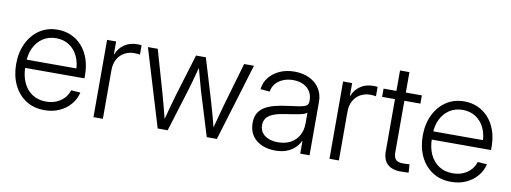

<svg xmlns="http://www.w3.org/2000/svg" viewBox="-56 -965 3401 1278"><g transform="rotate(10 1644.0 -325.5)"><path d="M276.9 10.7Q203.6 10.7 150.1 -24.2Q96.7 -59.1 67.6 -120.4Q38.6 -181.6 38.6 -259.8Q38.6 -338.9 68.4 -400.4Q98.1 -461.9 150.6 -497.1Q203.1 -532.2 272 -532.2Q322.3 -532.2 364.5 -513.4Q406.7 -494.6 437.7 -459.5Q468.8 -424.3 485.8 -375.2Q502.9 -326.2 502.9 -265.6V-244.1H74.2V-299.8H466.8L439.5 -281.2Q439.5 -338.4 418.5 -382.1Q397.5 -425.8 359.9 -450.2Q322.3 -474.6 272 -474.6Q221.2 -474.6 182.9 -449.5Q144.5 -424.3 123.3 -380.1Q102.1 -335.9 102.1 -277.8V-252Q102.1 -191.9 123.3 -145.5Q144.5 -99.1 183.8 -73.2Q223.1 -47.4 277.3 -47.4Q315.9 -47.4 346.9 -60.5Q377.9 -73.7 399.2 -96.9Q420.4 -120.1 429.7 -150.4L492.7 -146Q481.9 -100.1 451.4 -64.7Q420.9 -29.3 376.2 -9.3Q331.5 10.7 276.9 10.7Z M606.9 0V-522.5H668V-436.5H670.4Q686.5 -478.5 723.1 -503.7Q759.8 -528.8 810.5 -528.8Q819.3 -528.8 826.7 -528.3Q834 -527.8 839.4 -526.9V-463.4Q835.4 -464.4 825.2 -465.8Q814.9 -467.3 801.3 -467.3Q764.6 -467.3 734.9 -450.9Q705.1 -434.6 687.7 -403.6Q670.4 -372.6 670.4 -328.6V0Z M1041 0 882.8 -522.5H949.2L1029.8 -242.2Q1043 -196.8 1055.4 -148.4Q1067.9 -100.1 1080.6 -50.3H1069.8Q1083 -99.6 1096.2 -148.2Q1109.4 -196.8 1122.6 -242.2L1208 -522.5H1274.4L1358.9 -242.2Q1372.6 -196.8 1385.5 -148.4Q1398.4 -100.1 1411.1 -50.3H1399.9Q1413.1 -99.6 1425.8 -148.2Q1438.5 -196.8 1451.7 -242.2L1533.2 -522.5H1599.6L1440.9 0H1372.6L1280.8 -298.8Q1272.9 -327.6 1264.6 -357.4Q1256.3 -387.2 1248.5 -417.2Q1240.7 -447.3 1232.4 -476.6H1250Q1241.7 -447.3 1233.6 -417.2Q1225.6 -387.2 1217.5 -357.4Q1209.5 -327.6 1200.7 -298.8L1108.4 0Z M1835.4 8.8Q1786.1 8.8 1745.6 -8.5Q1705.1 -25.9 1680.9 -60.5Q1656.7 -95.2 1656.7 -146Q1656.7 -186.5 1672.1 -213.1Q1687.5 -239.7 1715.3 -256.3Q1743.2 -272.9 1781.5 -282.7Q1819.8 -292.5 1865.2 -298.3Q1913.1 -304.7 1943.8 -309.3Q1974.6 -314 1989.5 -323.2Q2004.4 -332.5 2004.4 -352.5V-361.8Q2004.4 -395 1988.3 -420.2Q1972.2 -445.3 1942.9 -459.7Q1913.6 -474.1 1874 -474.1Q1835 -474.1 1804.2 -460.4Q1773.4 -446.8 1754.9 -423.6Q1736.3 -400.4 1732.9 -371.6L1669.4 -376.5Q1674.8 -422.9 1702.6 -457.5Q1730.5 -492.2 1774.7 -511.7Q1818.8 -531.2 1873.5 -531.2Q1914.1 -531.2 1949.5 -519.8Q1984.9 -508.3 2011.2 -486.3Q2037.6 -464.4 2052.5 -432.6Q2067.4 -400.9 2067.4 -360.4V0H2004.4V-85H2002Q1990.7 -60.5 1969 -39.1Q1947.3 -17.6 1914.1 -4.4Q1880.9 8.8 1835.4 8.8ZM1843.8 -48.8Q1894.5 -48.8 1930.4 -68.8Q1966.3 -88.9 1985.4 -123.8Q2004.4 -158.7 2004.4 -203.1V-276.9Q1997.6 -270.5 1983.4 -265.6Q1969.2 -260.7 1950.2 -256.8Q1931.2 -252.9 1908.9 -249.5Q1886.7 -246.1 1863.3 -242.7Q1819.8 -236.8 1787.8 -225.3Q1755.9 -213.9 1738.5 -194.1Q1721.2 -174.3 1721.2 -143.1Q1721.2 -112.8 1737.1 -91.8Q1752.9 -70.8 1780.5 -59.8Q1808.1 -48.8 1843.8 -48.8Z M2202.1 0V-522.5H2263.2V-436.5H2265.6Q2281.7 -478.5 2318.4 -503.7Q2355 -528.8 2405.8 -528.8Q2414.6 -528.8 2421.9 -528.3Q2429.2 -527.8 2434.6 -526.9V-463.4Q2430.7 -464.4 2420.4 -465.8Q2410.2 -467.3 2396.5 -467.3Q2359.9 -467.3 2330.1 -450.9Q2300.3 -434.6 2283 -403.6Q2265.6 -372.6 2265.6 -328.6V0Z M2734.4 -522.5V-466.8H2475.6V-522.5ZM2562.5 -660.6H2626V-118.7Q2626 -84.5 2641.1 -69.3Q2656.2 -54.2 2690.9 -54.7Q2700.7 -54.7 2712.2 -55.2Q2723.6 -55.7 2733.4 -56.2L2736.8 -0.5Q2725.1 0 2711.9 0.5Q2698.7 1 2687 1Q2625.5 2 2594 -27.3Q2562.5 -56.6 2562.5 -113.3Z M3024.9 10.7Q2951.7 10.7 2898.2 -24.2Q2844.7 -59.1 2815.7 -120.4Q2786.6 -181.6 2786.6 -259.8Q2786.6 -338.9 2816.4 -400.4Q2846.2 -461.9 2898.7 -497.1Q2951.2 -532.2 3020 -532.2Q3070.3 -532.2 3112.5 -513.4Q3154.8 -494.6 3185.8 -459.5Q3216.8 -424.3 3233.9 -375.2Q3251 -326.2 3251 -265.6V-244.1H2822.3V-299.8H3214.8L3187.5 -281.2Q3187.5 -338.4 3166.5 -382.1Q3145.5 -425.8 3107.9 -450.2Q3070.3 -474.6 3020 -474.6Q2969.2 -474.6 2930.9 -449.5Q2892.6 -424.3 2871.3 -380.1Q2850.1 -335.9 2850.1 -277.8V-252Q2850.1 -191.9 2871.3 -145.5Q2892.6 -99.1 2931.9 -73.2Q2971.2 -47.4 3025.4 -47.4Q3064 -47.4 3095 -60.5Q3126 -73.7 3147.2 -96.9Q3168.5 -120.1 3177.7 -150.4L3240.7 -146Q3230 -100.1 3199.5 -64.7Q3168.9 -29.3 3124.3 -9.3Q3079.6 10.7 3024.9 10.7Z"/></g></svg>

Font: Inter 28pt Light
Style: Regular
Weight: 300
Designer: Rasmus Andersson
Foundry: rsms
Version: Version 4.001;git-66647c0bb